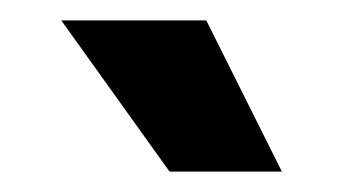

<svg xmlns="http://www.w3.org/2000/svg" viewBox="-20 -720 336 188"><path d="M256 -552H146L40 -700H182Z"/></svg>

Font: Rootstock Sans Headline
Style: Bold
Weight: 700
Designer: Florian Karsten
Foundry: Florian Karsten
Version: Version 2.000;FEAKit 1.0